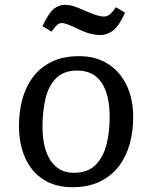

<svg xmlns="http://www.w3.org/2000/svg" viewBox="-20 -766 634 800"><path d="M281 14Q211 14 161 -18Q111 -50 85 -108Q59 -166 59 -242Q59 -298 72.5 -350Q86 -402 116 -443Q146 -484 194 -508Q242 -532 310 -532Q380 -532 430.5 -499.5Q481 -467 508 -410Q535 -353 535 -277Q535 -220 521 -168Q507 -116 476.5 -75Q446 -34 397.5 -10Q349 14 281 14ZM287 -46Q346 -46 378.5 -79Q411 -112 424 -165Q437 -218 437 -277Q437 -372 403 -422Q369 -472 302 -472Q244 -472 212.5 -439Q181 -406 169 -352.5Q157 -299 157 -239Q157 -148 191 -97Q225 -46 287 -46ZM397 -620Q380 -620 358.5 -625Q337 -630 308 -644Q255 -670 238 -670Q228 -670 219.5 -663.5Q211 -657 195 -634L157 -657Q183 -712 204 -729Q225 -746 253 -746Q268 -746 284.5 -741Q301 -736 342 -718Q368 -707 384.5 -702Q401 -697 412 -697Q426 -697 437 -705.5Q448 -714 463 -736L501 -713Q476 -658 451.5 -639Q427 -620 397 -620Z"/></svg>

Font: Literata 7pt
Style: Italic
Weight: 400
Italic angle: -2°
Designer: Latin by Veronika Burian and Jose Scaglione. Greek by Irene Vlachou. Cyrillic by Vera Evstafieva
Foundry: TypeTogether
Version: Version 3.002